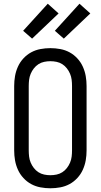

<svg xmlns="http://www.w3.org/2000/svg" viewBox="-20 -1001 540 1029"><path d="M250 8Q223 8 196.5 3Q170 -2 147 -14.5Q124 -27 105.5 -47Q87 -67 76 -91.5Q65 -116 60.5 -142Q56 -168 56 -195V-540Q56 -567 60.5 -593Q65 -619 76 -643.5Q87 -668 105.5 -688Q124 -708 147 -720.5Q170 -733 196.5 -738Q223 -743 250 -743Q277 -743 303.5 -738Q330 -733 353 -720.5Q376 -708 394.5 -688Q413 -668 424 -643.5Q435 -619 439.5 -593Q444 -567 444 -540V-195Q444 -168 439.5 -142Q435 -116 424 -91.5Q413 -67 394.5 -47Q376 -27 353 -14.5Q330 -2 303.5 3Q277 8 250 8ZM250 -62Q267 -62 283.5 -65.5Q300 -69 314 -78Q328 -87 338.5 -100.5Q349 -114 355.5 -129.5Q362 -145 364 -161.5Q366 -178 366 -195V-540Q366 -557 364 -573.5Q362 -590 355.5 -605.5Q349 -621 338.5 -634.5Q328 -648 314 -657Q300 -666 283.5 -669.5Q267 -673 250 -673Q233 -673 216.5 -669.5Q200 -666 186 -657Q172 -648 161.5 -634.5Q151 -621 144.5 -605.5Q138 -590 136 -573.5Q134 -557 134 -540V-195Q134 -178 136 -161.5Q138 -145 144.5 -129.5Q151 -114 161.5 -100.5Q172 -87 186 -78Q200 -69 216.5 -65.5Q233 -62 250 -62ZM322 -794 274 -836 406 -981 464 -929ZM152 -794 104 -836 236 -981 294 -929Z"/></svg>

Font: Iosevka www.saffi
Style: Regular
Weight: 400
Monospace: yes
Designer: Belleve Invis
Foundry: Belleve Invis
Version: Version 22.0.2; ttfautohint (v1.8.3)